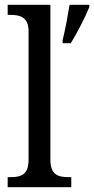

<svg xmlns="http://www.w3.org/2000/svg" viewBox="-20 -780 392 800"><path d="M12 0H277V-42H265C223 -42 190 -51 190 -114V-760H12V-718H24C63 -718 99 -709 99 -650V-114C99 -51 67 -42 24 -42H12ZM241 -613V-600H275C301 -642 335 -708 352 -750V-760H270C262 -712 252 -657 241 -613Z"/></svg>

Font: Noto Serif Bengali SemiCondensed
Style: Regular
Weight: 400
Width: 4
Designer: Juan Bruce, Universal Thirst, Indian Type Foundry and the Monotype Design Team.
Foundry: Monotype Imaging Inc.
Version: Version 2.003